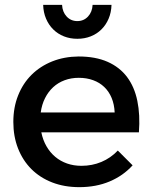

<svg xmlns="http://www.w3.org/2000/svg" viewBox="-20 -768 628 792"><path d="M150.5 -222Q157 -190 171.8 -164.5Q186.5 -139 208 -121Q229.5 -103 256.8 -93.5Q284 -84 316 -84Q360 -84 398.2 -100Q436.5 -116 466 -147L527 -86Q488 -43 432.2 -19.5Q376.5 4 307 4Q245.5 4 195.2 -15.5Q145 -35 109.5 -70.5Q74 -106 54.5 -155.5Q35 -205 35 -265Q35 -325 54.8 -374.5Q74.5 -424 110.2 -459.5Q146 -495 195.5 -514.8Q245 -534.5 304 -535Q374 -535 423.8 -513Q473.5 -491 504 -450.5Q534.5 -410 546.5 -352Q558.5 -294 553 -222ZM305 -447Q273.5 -447 246.5 -437Q219.5 -427 199.2 -408.2Q179 -389.5 165.8 -363.2Q152.5 -337 148 -304H453Q451.5 -337.5 440.5 -364Q429.5 -390.5 410.2 -409Q391 -427.5 364.2 -437.2Q337.5 -447 305 -447ZM236 -748Q237.5 -718.5 255 -699.8Q272.5 -681 299 -681Q325.5 -681 343 -699.8Q360.5 -718.5 362 -748H440Q439 -716.5 428 -690.8Q417 -665 398.2 -646.5Q379.5 -628 354.2 -618Q329 -608 299 -608Q269 -608 243.8 -618Q218.5 -628 199.8 -646.5Q181 -665 170 -690.8Q159 -716.5 158 -748Z"/></svg>

Font: Argentum Sans
Style: Regular
Weight: 400
Designer: Julieta Ulanovsky, Owen Earl, Chris M. Simpson, Rasmus Andersson, Cristiano Sobral
Foundry: The Argentum Sans Project Authors
Version: Version 3.135; ttfautohint (v1.8.4.7-5d5b-dirty)